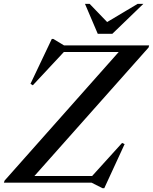

<svg xmlns="http://www.w3.org/2000/svg" viewBox="-45 -938 786 986"><path d="M721 -705 718 -694 116 -16.5 78 -34H428L582 -204L595 -198L490.5 28.5H481.5L425 0H-25L-21.5 -10.5L581.5 -690L661.5 -671H283L123.5 -500L111.5 -507.5L221 -738H229L283.5 -705ZM691 -918 532 -764.5H457L391.5 -918H415.5L518.5 -811H482L661.5 -918Z"/></svg>

Font: Newsreader 60pt Medium
Style: Italic
Weight: 500
Italic angle: -17°
Designer: Hugues Gentile
Foundry: Production Type
Version: Version 1.003